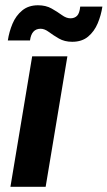

<svg xmlns="http://www.w3.org/2000/svg" viewBox="-20 -716 412 736"><path d="M20 0 103.3 -500H238.3L155 0ZM10 -560.8Q15 -594.2 27.9 -625Q40.8 -655.8 65 -675.8Q89.2 -695.8 125.8 -695.8Q155.8 -695.8 177.9 -683.3Q200 -670.8 217.1 -658.3Q234.2 -645.8 250 -645.8Q265.8 -645.8 275.4 -655.4Q285 -665 287.5 -690.8H372.5Q367.5 -657.5 354.6 -626.7Q341.7 -595.8 317.9 -575.8Q294.2 -555.8 256.7 -555.8Q227.5 -555.8 205.8 -568.3Q184.2 -580.8 167.5 -593.3Q150.8 -605.8 135.8 -605.8Q100.8 -605.8 95 -560.8Z"/></svg>

Font: Familjen Grotesk
Style: Bold Italic
Weight: 700
Italic angle: -9.46201°
Designer: Anders Wikstroem, Jonas Baeckman, Matilda Gysing, Kristian Moeller
Foundry: Familjen STHLM AB
Version: Version 2.002; ttfautohint (v1.8.4.7-5d5b)